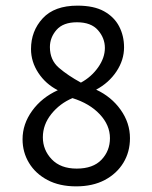

<svg xmlns="http://www.w3.org/2000/svg" viewBox="-20 -651 540 681"><path d="M250 10Q191 10 148.5 -12.5Q106 -35 83 -73Q60 -111 60 -157Q60 -211 94 -258Q128 -305 185 -331Q142 -353 116 -392.5Q90 -432 90 -477Q90 -541 131.5 -586Q173 -631 255 -631Q313 -631 349 -611Q385 -591 402.5 -557.5Q420 -524 420 -483Q420 -438 393 -397.5Q366 -357 321 -333Q375 -308 408 -261.5Q441 -215 441 -161Q441 -112 417.5 -73.5Q394 -35 351.5 -12.5Q309 10 250 10ZM267 -358Q304 -378 328 -412Q352 -446 352 -481Q352 -516 327.5 -544Q303 -572 253 -572Q204 -572 180.5 -545Q157 -518 157 -484Q157 -438 189 -410.5Q221 -383 267 -358ZM252 -53Q310 -53 340 -84.5Q370 -116 370 -161Q370 -207 334 -245.5Q298 -284 237 -303Q192 -284 162 -246.5Q132 -209 132 -164Q132 -119 163.5 -86Q195 -53 252 -53Z"/></svg>

Font: Ligconsolata
Style: Regular
Weight: 400
Monospace: yes
Designer: Raph Levien, Cyreal, Brenton Simpson
Foundry: Raph Levien, Cyreal, Google
Version: Version 3.001; ttfautohint (v1.8.2.53-6de2)